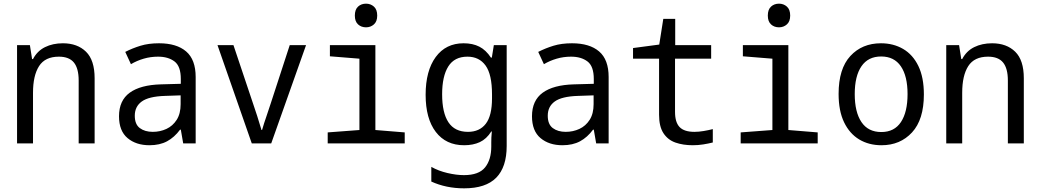

<svg xmlns="http://www.w3.org/2000/svg" viewBox="-20 -782 5670 1047"><path d="M73 0V-536H143L155 -460H160Q183 -504 225.5 -525Q268 -546 323 -546Q402 -546 449 -500Q496 -454 496 -355V0H409V-343Q409 -409 383 -441Q357 -473 301 -473Q226 -473 193 -421.5Q160 -370 160 -276V0Z M795 10Q722 10 675.5 -29Q629 -68 629 -148Q629 -234 687.5 -276.5Q746 -319 858 -322L966 -325V-351Q966 -421 931.5 -447Q897 -473 842 -473Q801 -473 763.5 -462Q726 -451 694 -432L663 -499Q702 -519 746 -532.5Q790 -546 847 -546Q943 -546 995 -501.5Q1047 -457 1047 -362V0H979L966 -75H962Q931 -33 891 -11.5Q851 10 795 10ZM813 -63Q853 -63 887.5 -79Q922 -95 943.5 -128.5Q965 -162 965 -214V-262L878 -259Q791 -256 753 -228.5Q715 -201 715 -151Q715 -104 742.5 -83.5Q770 -63 813 -63Z M1353 0 1166 -536H1253L1359 -220Q1370 -188 1382.5 -149.5Q1395 -111 1406 -73H1409Q1420 -111 1433.5 -149.5Q1447 -188 1457 -220L1560 -536H1649L1459 0Z M1976 -633Q1950 -633 1932.5 -649Q1915 -665 1915 -697Q1915 -730 1932.5 -746Q1950 -762 1976 -762Q2001 -762 2019 -746Q2037 -730 2037 -697Q2037 -665 2019 -649Q2001 -633 1976 -633ZM1767 0V-60L1940 -73V-462L1779 -475V-536H2027V-73L2187 -60V0Z M2511 245Q2461 245 2416 235.5Q2371 226 2332 208V128Q2371 150 2420 161.5Q2469 173 2510 173Q2591 173 2625 131Q2659 89 2659 17V-5Q2659 -17 2659.5 -32Q2660 -47 2662 -65H2659Q2633 -24 2596.5 -7Q2560 10 2511 10Q2412 10 2356.5 -62.5Q2301 -135 2301 -265Q2301 -396 2356 -471Q2411 -546 2508 -546Q2558 -546 2594 -527.5Q2630 -509 2657 -468H2662L2673 -536H2743V14Q2743 129 2686 187Q2629 245 2511 245ZM2532 -63Q2595 -63 2629 -107Q2663 -151 2663 -246V-267Q2663 -376 2628 -424.5Q2593 -473 2529 -473Q2458 -473 2424.5 -419.5Q2391 -366 2391 -268Q2391 -167 2425.5 -115Q2460 -63 2532 -63Z M3047 10Q2974 10 2927.5 -29Q2881 -68 2881 -148Q2881 -234 2939.5 -276.5Q2998 -319 3110 -322L3218 -325V-351Q3218 -421 3183.5 -447Q3149 -473 3094 -473Q3053 -473 3015.5 -462Q2978 -451 2946 -432L2915 -499Q2954 -519 2998 -532.5Q3042 -546 3099 -546Q3195 -546 3247 -501.5Q3299 -457 3299 -362V0H3231L3218 -75H3214Q3183 -33 3143 -11.5Q3103 10 3047 10ZM3065 -63Q3105 -63 3139.5 -79Q3174 -95 3195.5 -128.5Q3217 -162 3217 -214V-262L3130 -259Q3043 -256 3005 -228.5Q2967 -201 2967 -151Q2967 -104 2994.5 -83.5Q3022 -63 3065 -63Z M3758 10Q3705 10 3663.5 -4.5Q3622 -19 3598 -55.5Q3574 -92 3574 -156V-462H3432V-520L3575 -539L3597 -679H3662V-536H3858V-462H3661V-172Q3661 -115 3686 -89Q3711 -63 3767 -63Q3790 -63 3817 -67.5Q3844 -72 3867 -78V-5Q3843 1 3815 5.5Q3787 10 3758 10Z M4228 -633Q4202 -633 4184.5 -649Q4167 -665 4167 -697Q4167 -730 4184.5 -746Q4202 -762 4228 -762Q4253 -762 4271 -746Q4289 -730 4289 -697Q4289 -665 4271 -649Q4253 -633 4228 -633ZM4019 0V-60L4192 -73V-462L4031 -475V-536H4279V-73L4439 -60V0Z M4787 10Q4718 10 4665.5 -21.5Q4613 -53 4583 -115Q4553 -177 4553 -270Q4553 -407 4617 -476.5Q4681 -546 4784 -546Q4852 -546 4905 -515Q4958 -484 4988 -422Q5018 -360 5018 -267Q5018 -130 4953.5 -60Q4889 10 4787 10ZM4786 -62Q4857 -62 4893 -116.5Q4929 -171 4929 -269Q4929 -367 4892.5 -420.5Q4856 -474 4785 -474Q4714 -474 4677.5 -420.5Q4641 -367 4641 -269Q4641 -171 4677.5 -116.5Q4714 -62 4786 -62Z M5140 0V-536H5210L5222 -460H5227Q5250 -504 5292.5 -525Q5335 -546 5390 -546Q5469 -546 5516 -500Q5563 -454 5563 -355V0H5476V-343Q5476 -409 5450 -441Q5424 -473 5368 -473Q5293 -473 5260 -421.5Q5227 -370 5227 -276V0Z"/></svg>

Font: Noto Sans Mono SemiCondensed
Style: Regular
Weight: 400
Width: 4
Designer: Monotype Design Team
Foundry: Monotype Imaging Inc.
Version: Version 2.014